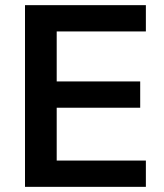

<svg xmlns="http://www.w3.org/2000/svg" viewBox="-20 -725 637 745"><path d="M77 0V-705H546V-603H200V-409H524V-307H200V-102H546V0Z"/></svg>

Font: Nunito Sans 12pt ExtraLight 12pt
Style: Bold
Weight: 700
Version: Version 3.101;gftools[0.9.27]